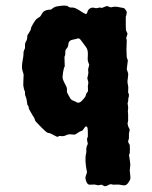

<svg xmlns="http://www.w3.org/2000/svg" viewBox="-20 -473 540 682"><path d="M298.3 183.1Q290.5 182.6 286.6 171.9Q282.2 161.1 284.2 153.8L289.1 139.2Q279.8 94.7 286.1 70.8Q287.1 67.9 286.6 61Q285.6 50.3 292 38.1L289.1 23.9Q289.1 16.1 292 13.2V-3.9Q292 -21 288.1 -23.4Q284.2 -25.9 279.3 -18.1Q273.9 -10.3 272.9 -9.3Q272 -8.8 267.6 -7.3Q263.2 -5.9 256.8 -1.5Q251 2.9 248 4.4Q245.1 5.9 233.9 4.4Q222.7 2.9 213.9 7.8Q205.1 12.2 191.9 9.8L183.1 13.2L157.2 0L149.9 -1Q143.1 -3.9 126 -21.5Q108.9 -39.1 106.9 -41.5Q105 -43.9 104 -47.4Q103 -50.8 102.1 -53.2L94.2 -65.9Q82 -86.4 82 -89.8Q82 -96.2 77.1 -101.1Q76.2 -105 75.7 -111.3Q75.2 -117.7 74.2 -121.1L68.8 -137.2V-147Q64 -156.7 64 -163.1Q62 -167 63 -185.5Q64 -204.1 64 -208L59.1 -225.1Q56.6 -235.4 60.1 -256.3Q64 -277.3 63.5 -282.2Q62.5 -289.1 68.8 -301.8V-310.1Q68.4 -320.3 72.3 -325.7Q77.1 -332.5 77.1 -347.2Q79.1 -351.1 83.5 -357.4Q89.8 -366.7 89.8 -371.1Q89.8 -375.5 97.7 -388.7Q105.5 -402.3 111.3 -406.7Q117.2 -411.1 119.6 -412.1Q124 -414.1 129.4 -424.8Q134.8 -436 150.9 -438Q151.9 -439 155.3 -438.5Q160.6 -437.5 167 -443.4Q173.3 -448.7 181.2 -450.2Q189.5 -451.2 198.2 -452.6Q207 -454.1 219.2 -452.1Q226.1 -445.3 235.4 -446.3Q244.6 -447.3 262.2 -436Q279.8 -424.3 285.2 -422.9Q289.1 -423.8 292 -435.1Q300.8 -449.2 316.4 -444.8Q319.8 -443.8 321.8 -443.8L332 -445.8Q334 -446.8 337.4 -445.8Q340.8 -444.8 341.8 -444.8L357.9 -451.2Q359.9 -452.1 364.3 -450.2Q368.7 -448.2 373.5 -446.8Q388.7 -450.7 398.9 -448.2Q409.2 -445.8 411.6 -445.8Q414.1 -445.8 415.5 -445.3Q417 -444.8 420.4 -443.8Q423.8 -442.9 425.8 -438Q430.7 -433.1 430.2 -428.2Q429.2 -423.8 428.7 -419.9Q428.2 -416 426.8 -414.1V-384.8Q426.8 -364.7 428.2 -363.8L433.1 -353L428.2 -337.9L430.2 -330.1L429.2 -295.9Q430.2 -273.9 430.2 -270L434.1 -257.8L430.2 -227.1L435.1 -212.9Q436 -208 434.1 -195.8Q432.1 -183.6 433.1 -178.2L435.1 -168Q436 -164.1 435.5 -156.2Q435.1 -148.4 435.1 -144Q438 -140.6 438 -135.7Q438 -130.9 437 -127.4Q436 -124 435.5 -122.6Q435.1 -121.1 435.5 -117.7Q436 -114.3 433.1 -105.5Q436 -93.3 435.1 -86.9Q434.1 -81.1 434.1 -78.1L435.1 -65.9V-43.9L433.1 -35.2Q434.1 -23.9 440.9 -13.2L438 2V18.1L435.1 28.8Q435.1 32.2 437.5 36.1Q439.9 40 440.9 42Q441.9 59.1 440.9 71.8Q437 75.7 439.5 85.4Q441.4 95.7 442.9 111.8L440.9 132.8Q440.9 135.7 442.4 147Q443.8 158.2 442.9 162.6Q441.9 167 436.5 174.8Q431.6 182.6 425.8 184.6Q419.9 186.5 411.1 184.1Q402.3 182.1 393.6 182.6Q384.3 183.1 382.3 183.1L374 181.2Q370.1 181.2 364.3 184.6Q358.4 188 354.5 188.5Q351.1 189 346.7 186Q342.3 183.1 339.8 183.1L329.1 185.1L318.8 183.1Q316.9 182.1 311.5 182.6Q306.2 183.1 298.3 183.1ZM211.9 -288.6V-281.7Q211.9 -276.9 209 -271L210 -236.8Q207 -234.4 204.1 -216.8Q201.2 -199.2 203.1 -192.4Q205.1 -185.5 211.9 -172.9Q218.8 -161.1 217.8 -153.8Q216.8 -146.5 220.2 -140.6Q224.1 -134.3 228 -126.5Q231.9 -118.7 238.3 -116.2Q244.1 -114.3 251 -110.4Q257.8 -106.4 263.2 -109.4Q268.1 -111.8 271.5 -115.7Q274.9 -120.1 278.8 -124Q283.7 -128.9 285.2 -135.7Q286.6 -142.6 292 -147.9Q293 -150.4 292.5 -157.2Q292 -164.1 292 -166L293.9 -180.2L290 -195.8Q291 -197.3 291.5 -201.2Q292 -205.1 293 -208.5Q293.9 -211.9 293.9 -213.9L293 -227.1L296.9 -242.7L292 -256.8Q291 -262.7 292 -275.9Q293.5 -295.9 285.2 -306.2Q276.9 -316.9 269 -328.1Q261.7 -338.9 255.9 -336.4Q250 -334 240.2 -332.5Q223.6 -330.1 222.7 -315.4Q222.2 -306.2 217.3 -301.3Q211.9 -295.9 211.9 -288.6Z"/></svg>

Font: AntiqueNobleBoldCondensed
Style: BoldCondensed
Weight: 700
Version: Version 001.000